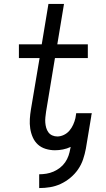

<svg xmlns="http://www.w3.org/2000/svg" viewBox="-20 -755 540 975"><path d="M179 200V130Q197 130 215.5 127Q234 124 251.5 116.5Q269 109 284.5 97Q300 85 311 69Q322 53 328 35.5Q334 18 337 0L339 -9Q320 0 299.5 4Q279 8 259 8Q235 8 212 1Q189 -6 172.5 -21Q156 -36 146.5 -57.5Q137 -79 133.5 -102.5Q130 -126 131.5 -150.5Q133 -175 137 -199L181 -460H76V-530H192L226 -735H305L271 -530H426V-460H259L214 -188Q212 -174 210.5 -160Q209 -146 210 -132.5Q211 -119 214.5 -106.5Q218 -94 225.5 -83.5Q233 -73 245 -67.5Q257 -62 271 -62Q288 -62 304.5 -70Q321 -78 332.5 -91.5Q344 -105 351.5 -121.5Q359 -138 363 -155L367 -180H446Q446 -178 445.5 -175.5Q445 -173 444 -171Q444 -169 443.5 -166.5Q443 -164 443 -162L416 0Q411 27 402 54Q393 81 376.5 105Q360 129 337 148Q314 167 288 179Q262 191 234.5 195.5Q207 200 179 200Z"/></svg>

Font: Iosevka Curly Slab Oblique
Style: Regular
Weight: 400
Italic angle: -9°
Monospace: yes
Designer: Belleve Invis
Foundry: Belleve Invis
Version: Version 11.1.0; ttfautohint (v1.8.3)